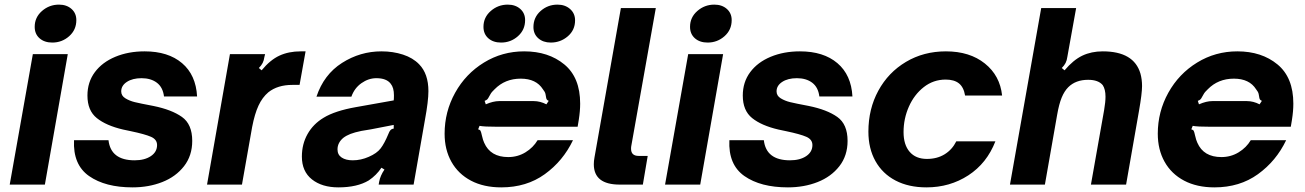

<svg xmlns="http://www.w3.org/2000/svg" viewBox="-20 -798 5642 830"><path d="M174 0H22L122 -564H273ZM130 -682Q130 -723 161.5 -750.5Q193 -778 235 -778Q268 -778 289 -759.5Q310 -741 310 -711Q310 -669 279 -641.5Q248 -614 206 -614Q172 -614 151 -632.5Q130 -651 130 -682Z M300 -192H449Q459 -105 562 -105Q605 -105 632 -123Q659 -141 659 -171Q659 -195 633 -206.5Q607 -218 545 -231Q523 -235 512 -238Q439 -255 398.5 -287.5Q358 -320 358 -385Q358 -443 390 -486Q422 -529 478.5 -552.5Q535 -576 605 -576Q707 -576 767 -525Q827 -474 832 -381H689Q684 -421 658 -440.5Q632 -460 592 -460Q553 -460 528.5 -444Q504 -428 504 -403Q504 -384 522 -373Q540 -362 562.5 -356.5Q585 -351 643 -340Q722 -324 766.5 -292.5Q811 -261 811 -189Q811 -125 775.5 -79.5Q740 -34 681.5 -11Q623 12 553 12Q435 12 365 -37Q295 -86 300 -192Z M875 0 974 -564H1126L1123 -552Q1121 -537 1115.5 -526Q1110 -515 1099 -504L1111 -494Q1148 -539 1188 -557.5Q1228 -576 1280 -576H1301L1275 -431H1244Q1180 -431 1140 -399Q1114 -377 1097.5 -341.5Q1081 -306 1070 -249L1026 0Z M1285 -121Q1285 -175 1309.5 -218.5Q1334 -262 1379 -289Q1428 -319 1519 -335L1682 -364Q1683 -371 1683 -386Q1683 -419 1669 -436Q1651 -460 1607 -460Q1573 -460 1542.5 -438.5Q1512 -417 1499 -380H1348Q1380 -476 1458.5 -526Q1537 -576 1629 -576Q1679 -576 1722 -562Q1765 -548 1792 -520Q1832 -479 1832 -404Q1832 -361 1817 -280L1768 0H1617L1619 -12Q1624 -39 1642 -65L1629 -73Q1607 -40 1574 -18Q1524 12 1443 12Q1372 12 1328.5 -22.5Q1285 -57 1285 -121ZM1574 -120Q1609 -135 1625.5 -156.5Q1642 -178 1659 -219Q1663 -230 1668 -235.5Q1673 -241 1682 -242V-258L1584 -239L1542 -232Q1513 -226 1495 -219Q1477 -212 1464 -202Q1439 -181 1439 -152Q1439 -129 1457 -117Q1475 -105 1505 -105Q1540 -105 1574 -120Z M1902 -220Q1902 -315 1947.5 -397Q1993 -479 2072 -527.5Q2151 -576 2246 -576Q2351 -576 2419.5 -519.5Q2488 -463 2488 -350Q2488 -318 2482 -280L2477 -250H2133Q2071 -250 2053 -254L2047 -239Q2055 -237 2057.5 -232Q2060 -227 2063 -213Q2068 -191 2073 -181Q2100 -119 2177 -119Q2218 -119 2251.5 -139.5Q2285 -160 2304 -192H2457Q2414 -102 2335 -45Q2256 12 2147 12Q2071 12 2016 -17Q1961 -46 1931.5 -98.5Q1902 -151 1902 -220ZM2080 -347Q2112 -361 2138 -361H2287Q2315 -361 2342 -347L2352 -362Q2345 -365 2343 -369Q2341 -373 2340 -381Q2340 -383 2338 -392Q2336 -401 2327 -412Q2298 -458 2231 -458Q2163 -458 2118 -412Q2105 -400 2100 -390.5Q2095 -381 2094 -380Q2090 -372 2086.5 -368.5Q2083 -365 2075 -362ZM2070 -682Q2070 -723 2101.5 -750.5Q2133 -778 2175 -778Q2208 -778 2229 -759.5Q2250 -741 2250 -711Q2250 -669 2219 -641.5Q2188 -614 2146 -614Q2112 -614 2091 -632.5Q2070 -651 2070 -682ZM2286 -681Q2286 -723 2317 -750.5Q2348 -778 2390 -778Q2423 -778 2444.5 -759Q2466 -740 2466 -710Q2466 -668 2434.5 -641Q2403 -614 2361 -614Q2328 -614 2307 -632.5Q2286 -651 2286 -681Z M2659 0Q2547 0 2547 -88Q2547 -102 2550 -118L2664 -763H2815L2709 -167Q2708 -163 2708 -155Q2708 -124 2741 -124H2780L2759 0Z M3007 0H2855L2955 -564H3106ZM2963 -682Q2963 -723 2994.5 -750.5Q3026 -778 3068 -778Q3101 -778 3122 -759.5Q3143 -741 3143 -711Q3143 -669 3112 -641.5Q3081 -614 3039 -614Q3005 -614 2984 -632.5Q2963 -651 2963 -682Z M3133 -192H3282Q3292 -105 3395 -105Q3438 -105 3465 -123Q3492 -141 3492 -171Q3492 -195 3466 -206.5Q3440 -218 3378 -231Q3356 -235 3345 -238Q3272 -255 3231.5 -287.5Q3191 -320 3191 -385Q3191 -443 3223 -486Q3255 -529 3311.5 -552.5Q3368 -576 3438 -576Q3540 -576 3600 -525Q3660 -474 3665 -381H3522Q3517 -421 3491 -440.5Q3465 -460 3425 -460Q3386 -460 3361.5 -444Q3337 -428 3337 -403Q3337 -384 3355 -373Q3373 -362 3395.5 -356.5Q3418 -351 3476 -340Q3555 -324 3599.5 -292.5Q3644 -261 3644 -189Q3644 -125 3608.5 -79.5Q3573 -34 3514.5 -11Q3456 12 3386 12Q3268 12 3198 -37Q3128 -86 3133 -192Z M3734 -229Q3734 -327 3777 -406Q3820 -485 3896.5 -530.5Q3973 -576 4069 -576Q4172 -576 4237.5 -523.5Q4303 -471 4312 -385H4152Q4146 -421 4125.5 -437.5Q4105 -454 4068 -454Q4015 -454 3973.5 -421.5Q3932 -389 3909 -337Q3886 -285 3886 -227Q3886 -172 3912.5 -141.5Q3939 -111 3987 -111Q4031 -111 4063.5 -131Q4096 -151 4114 -187H4283Q4246 -92 4166 -40Q4086 12 3985 12Q3908 12 3851.5 -17.5Q3795 -47 3764.5 -101.5Q3734 -156 3734 -229Z M4346 0 4481 -763H4632L4594 -552Q4592 -537 4586.5 -526Q4581 -515 4570 -504L4582 -494Q4620 -539 4659 -557.5Q4698 -576 4747 -576Q4882 -576 4910 -480Q4917 -455 4917 -426Q4917 -394 4904 -320L4848 0H4696L4753 -322Q4759 -357 4759 -380Q4759 -412 4747 -430Q4728 -453 4684 -453Q4630 -453 4598 -421Q4581 -404 4569.5 -376Q4558 -348 4550 -302L4497 0Z M4985 -220Q4985 -315 5030.5 -397Q5076 -479 5155 -527.5Q5234 -576 5329 -576Q5434 -576 5502.5 -519.5Q5571 -463 5571 -350Q5571 -318 5565 -280L5560 -250H5216Q5154 -250 5136 -254L5130 -239Q5138 -237 5140.5 -232Q5143 -227 5146 -213Q5151 -191 5156 -181Q5183 -119 5260 -119Q5301 -119 5334.5 -139.5Q5368 -160 5387 -192H5540Q5497 -102 5418 -45Q5339 12 5230 12Q5154 12 5099 -17Q5044 -46 5014.5 -98.5Q4985 -151 4985 -220ZM5163 -347Q5195 -361 5221 -361H5370Q5398 -361 5425 -347L5435 -362Q5428 -365 5426 -369Q5424 -373 5423 -381Q5423 -383 5421 -392Q5419 -401 5410 -412Q5381 -458 5314 -458Q5246 -458 5201 -412Q5188 -400 5183 -390.5Q5178 -381 5177 -380Q5173 -372 5169.5 -368.5Q5166 -365 5158 -362Z"/></svg>

Font: Open Sauce Sans ExBold Italic
Style: Regular
Weight: 800
Italic angle: -10°
Designer: Alfredo Marco Pradil
Foundry: Creative Sauce Fz LLC
Version: Version 1.477